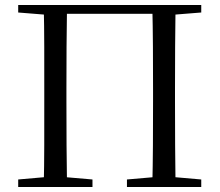

<svg xmlns="http://www.w3.org/2000/svg" viewBox="-20 -748 878 768"><path d="M154.9 0Q156.9 -83.6 157 -166.8Q157.1 -249.9 157.1 -343.5V-391.1Q157.1 -476.1 157 -560.4Q156.9 -644.8 154.9 -728H248.1Q246.7 -645.2 246.2 -560.7Q245.7 -476.1 245.7 -391.1V-343.9Q245.7 -250.4 246.2 -167.2Q246.7 -84.1 248.1 0ZM589.2 0Q591.2 -83.6 591.7 -166.8Q592.2 -249.9 592.2 -343.9V-391.1Q592.2 -476.1 591.7 -560.4Q591.2 -644.8 589.2 -728H682.2Q681 -645.2 680.5 -560.7Q680 -476.1 680 -391.1V-343.5Q680 -250.2 680.5 -167.1Q681 -84.1 682.2 0ZM52.8 0V-30.1L189.7 -42.1H210.4L349.9 -30.1V0ZM487.8 0V-30.1L626.3 -42.1H647.6L785 -30.1V0ZM52.8 -698V-728H202.2V-686.9H190.9ZM635.7 -686.9V-728H785V-698L646.4 -686.9ZM202.2 -692.9V-728H635.7V-692.9Z"/></svg>

Font: Source Han Serif JP VF
Style: Regular
Weight: 250
Designer: Ryoko NISHIZUKA 西塚涼子 (kana & ideographs); Frank Grießhammer (Latin, Greek & Cyrillic); Wenlong ZHANG 张文龙 (bopomofo); San
Foundry: Adobe
Version: Version 2.001;hotconv 1.1.0;makeotfexe 2.6.0